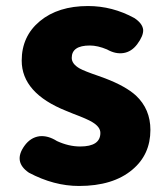

<svg xmlns="http://www.w3.org/2000/svg" viewBox="-20 -603 550 637"><path d="M242 14Q159 14 76 -30Q23 -66 61 -119Q81 -147 111 -151Q139 -154 169 -135Q208 -117 246 -117Q313 -117 313 -162Q313 -182 286 -198Q270 -208 222 -226Q208 -232 200 -235Q52 -294 52 -402Q52 -483 112.5 -533Q173 -583 272 -583Q353 -583 426 -543Q453 -525 455 -504Q456 -484 435 -456Q416 -431 389.5 -427Q363 -423 335 -439Q304 -452 278 -452Q218 -452 218 -411Q218 -391 244 -376Q260 -367 307 -351Q322 -346 329 -343Q397 -317 431 -286Q479 -241 479 -172Q479 -90 419 -40Q355 14 242 14Z"/></svg>

Font: GenSenRounded TW H
Style: Regular
Weight: 900
Version: Version 1.501;PS 1;hotconv 16.6.51;makeotf.lib2.5.65220